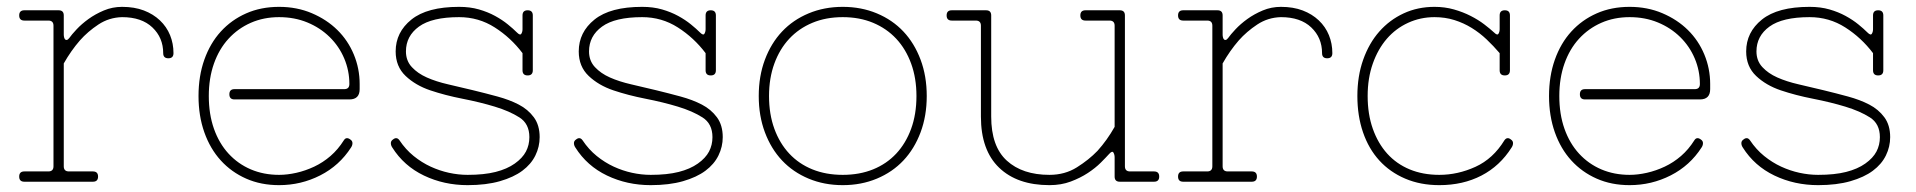

<svg xmlns="http://www.w3.org/2000/svg" viewBox="-20 -530 5587 560"><path d="M166 -45Q166 -30 181 -30H251Q266 -30 266 -15Q266 0 251 0H51Q36 0 36 -15Q36 -30 51 -30H121Q136 -30 136 -45V-455Q136 -470 121 -470H51Q36 -470 36 -485Q36 -500 51 -500H151Q166 -500 166 -485V-429Q166 -425 167 -421Q168 -417 170 -415Q172 -413 175 -413.5Q178 -414 182 -419Q189 -429 203.5 -444.5Q218 -460 238 -474.5Q258 -489 283 -499.5Q308 -510 336 -510Q372 -510 399.5 -499.5Q427 -489 446.5 -470.5Q466 -452 476 -427.5Q486 -403 486 -375Q486 -360 471 -360Q456 -360 456 -375Q456 -420 424.5 -450Q393 -480 336 -480Q298 -479 267 -458.5Q236 -438 213 -412Q187 -382 166 -345Z M794 10Q741 10 698 -9Q655 -28 624 -62Q593 -96 576 -144Q559 -192 559 -250Q559 -308 576 -356Q593 -404 624 -438Q655 -472 698 -491Q741 -510 794 -510Q846 -510 889.5 -491.5Q933 -473 964 -442.5Q995 -412 1012 -371Q1029 -330 1029 -285V-270Q1029 -240 999 -240H664Q649 -240 649 -255Q649 -270 664 -270H984Q999 -270 999 -285Q999 -324 984 -359.5Q969 -395 941.5 -422Q914 -449 876.5 -464.5Q839 -480 794 -480Q749 -480 711.5 -463.5Q674 -447 646.5 -417Q619 -387 604 -344.5Q589 -302 589 -250Q589 -197 604 -154.5Q619 -112 646.5 -82Q674 -52 711.5 -36Q749 -20 794 -20Q818 -20 844.5 -26Q871 -32 896.5 -44Q922 -56 944 -75Q966 -94 983 -121Q990 -132 1002 -123Q1008 -119 1008 -112.5Q1008 -106 1004 -100Q970 -47 914 -18.5Q858 10 794 10Z M1344 -20Q1392 -20 1425.5 -28.5Q1459 -37 1481.5 -53Q1504 -69 1514 -88Q1524 -107 1524 -130Q1524 -169 1495 -187.5Q1466 -206 1423 -219Q1380 -232 1329 -242Q1278 -252 1235 -266.5Q1192 -281 1163 -308.5Q1134 -336 1134 -380Q1134 -436 1180 -473Q1226 -510 1319 -510Q1351 -510 1377 -502.5Q1403 -495 1424 -483.5Q1445 -472 1461 -459Q1477 -446 1488 -435Q1497 -426 1500.5 -431.5Q1504 -437 1504 -445V-485Q1504 -500 1519 -500Q1534 -500 1534 -485V-325Q1534 -310 1519 -310Q1504 -310 1504 -325V-375Q1470 -420 1423 -450Q1376 -480 1319 -480Q1240 -480 1202 -452.5Q1164 -425 1164 -380Q1164 -353 1181 -334.5Q1198 -316 1225 -304Q1252 -292 1287 -284Q1322 -276 1359 -267Q1396 -258 1431 -248.5Q1466 -239 1493 -225Q1520 -211 1537 -188Q1554 -165 1554 -130Q1554 -102 1541.5 -76.5Q1529 -51 1503.5 -32Q1478 -13 1438 -1.5Q1398 10 1344 10Q1275 10 1216.5 -18Q1158 -46 1124 -100Q1120 -106 1120 -112.5Q1120 -119 1126 -123Q1137 -132 1145 -121Q1163 -94 1186.5 -75Q1210 -56 1236 -44Q1262 -32 1289.5 -26Q1317 -20 1344 -20Z M1878 -20Q1926 -20 1959.5 -28.5Q1993 -37 2015.5 -53Q2038 -69 2048 -88Q2058 -107 2058 -130Q2058 -169 2029 -187.5Q2000 -206 1957 -219Q1914 -232 1863 -242Q1812 -252 1769 -266.5Q1726 -281 1697 -308.5Q1668 -336 1668 -380Q1668 -436 1714 -473Q1760 -510 1853 -510Q1885 -510 1911 -502.5Q1937 -495 1958 -483.5Q1979 -472 1995 -459Q2011 -446 2022 -435Q2031 -426 2034.5 -431.5Q2038 -437 2038 -445V-485Q2038 -500 2053 -500Q2068 -500 2068 -485V-325Q2068 -310 2053 -310Q2038 -310 2038 -325V-375Q2004 -420 1957 -450Q1910 -480 1853 -480Q1774 -480 1736 -452.5Q1698 -425 1698 -380Q1698 -353 1715 -334.5Q1732 -316 1759 -304Q1786 -292 1821 -284Q1856 -276 1893 -267Q1930 -258 1965 -248.5Q2000 -239 2027 -225Q2054 -211 2071 -188Q2088 -165 2088 -130Q2088 -102 2075.5 -76.5Q2063 -51 2037.5 -32Q2012 -13 1972 -1.5Q1932 10 1878 10Q1809 10 1750.5 -18Q1692 -46 1658 -100Q1654 -106 1654 -112.5Q1654 -119 1660 -123Q1671 -132 1679 -121Q1697 -94 1720.5 -75Q1744 -56 1770 -44Q1796 -32 1823.5 -26Q1851 -20 1878 -20Z M2438 10Q2384 10 2338.5 -9Q2293 -28 2261 -62Q2229 -96 2211 -144Q2193 -192 2193 -250Q2193 -308 2211 -356Q2229 -404 2261 -438Q2293 -472 2338.5 -491Q2384 -510 2438 -510Q2492 -510 2537.5 -491Q2583 -472 2615 -438Q2647 -404 2665 -356Q2683 -308 2683 -250Q2683 -192 2665 -144Q2647 -96 2615 -62Q2583 -28 2537.5 -9Q2492 10 2438 10ZM2438 -20Q2487 -20 2526.5 -36Q2566 -52 2594 -82Q2622 -112 2637.5 -154.5Q2653 -197 2653 -250Q2653 -302 2637.5 -344.5Q2622 -387 2594 -417Q2566 -447 2526.5 -463.5Q2487 -480 2438 -480Q2389 -480 2349.5 -463.5Q2310 -447 2282 -417Q2254 -387 2238.5 -344.5Q2223 -302 2223 -250Q2223 -197 2238.5 -154.5Q2254 -112 2282 -82Q2310 -52 2349.5 -36Q2389 -20 2438 -20Z M3231 -71Q3231 -79 3227.5 -85Q3224 -91 3215 -81Q3206 -71 3190.5 -55.5Q3175 -40 3153 -25.5Q3131 -11 3103 -0.5Q3075 10 3041 10Q2947 10 2894 -41Q2841 -92 2841 -190V-455Q2841 -470 2826 -470H2756Q2741 -470 2741 -485Q2741 -500 2756 -500H2856Q2871 -500 2871 -485V-190Q2871 -103 2916.5 -61.5Q2962 -20 3041 -20Q3086 -20 3121 -42Q3156 -64 3181 -90Q3209 -121 3231 -160V-455Q3231 -470 3216 -470H3146Q3131 -470 3131 -485Q3131 -500 3146 -500H3246Q3261 -500 3261 -485V-45Q3261 -30 3276 -30H3346Q3361 -30 3361 -15Q3361 0 3346 0H3246Q3231 0 3231 -15Z M3546 -45Q3546 -30 3561 -30H3631Q3646 -30 3646 -15Q3646 0 3631 0H3431Q3416 0 3416 -15Q3416 -30 3431 -30H3501Q3516 -30 3516 -45V-455Q3516 -470 3501 -470H3431Q3416 -470 3416 -485Q3416 -500 3431 -500H3531Q3546 -500 3546 -485V-429Q3546 -425 3547 -421Q3548 -417 3550 -415Q3552 -413 3555 -413.5Q3558 -414 3562 -419Q3569 -429 3583.5 -444.5Q3598 -460 3618 -474.5Q3638 -489 3663 -499.5Q3688 -510 3716 -510Q3752 -510 3779.5 -499.5Q3807 -489 3826.5 -470.5Q3846 -452 3856 -427.5Q3866 -403 3866 -375Q3866 -360 3851 -360Q3836 -360 3836 -375Q3836 -420 3804.5 -450Q3773 -480 3716 -480Q3678 -479 3647 -458.5Q3616 -438 3593 -412Q3567 -382 3546 -345Z M4178 10Q4123 10 4078.5 -9Q4034 -28 4003 -62Q3972 -96 3955.5 -144Q3939 -192 3939 -250Q3939 -308 3956 -356Q3973 -404 4003 -438Q4033 -472 4074 -491Q4115 -510 4164 -510Q4194 -510 4220.5 -502.5Q4247 -495 4269.5 -483.5Q4292 -472 4309 -459Q4326 -446 4338 -435Q4347 -426 4350.5 -431.5Q4354 -437 4354 -445V-485Q4354 -500 4369 -500Q4384 -500 4384 -485V-325Q4384 -310 4369 -310Q4354 -310 4354 -325V-375Q4336 -396 4316 -415Q4296 -434 4272.5 -448.5Q4249 -463 4222 -471.5Q4195 -480 4164 -480Q4123 -480 4087 -463.5Q4051 -447 4025 -417Q3999 -387 3984 -344.5Q3969 -302 3969 -250Q3969 -197 3984 -154.5Q3999 -112 4026 -82Q4053 -52 4091.5 -36Q4130 -20 4178 -20Q4232 -20 4283.5 -43.5Q4335 -67 4368 -121Q4376 -132 4387 -123Q4393 -119 4393 -112.5Q4393 -106 4389 -100Q4355 -46 4301 -18Q4247 10 4178 10Z M4733 10Q4680 10 4637 -9Q4594 -28 4563 -62Q4532 -96 4515 -144Q4498 -192 4498 -250Q4498 -308 4515 -356Q4532 -404 4563 -438Q4594 -472 4637 -491Q4680 -510 4733 -510Q4785 -510 4828.5 -491.5Q4872 -473 4903 -442.5Q4934 -412 4951 -371Q4968 -330 4968 -285V-270Q4968 -240 4938 -240H4603Q4588 -240 4588 -255Q4588 -270 4603 -270H4923Q4938 -270 4938 -285Q4938 -324 4923 -359.5Q4908 -395 4880.5 -422Q4853 -449 4815.5 -464.5Q4778 -480 4733 -480Q4688 -480 4650.5 -463.5Q4613 -447 4585.5 -417Q4558 -387 4543 -344.5Q4528 -302 4528 -250Q4528 -197 4543 -154.5Q4558 -112 4585.5 -82Q4613 -52 4650.5 -36Q4688 -20 4733 -20Q4757 -20 4783.5 -26Q4810 -32 4835.5 -44Q4861 -56 4883 -75Q4905 -94 4922 -121Q4929 -132 4941 -123Q4947 -119 4947 -112.5Q4947 -106 4943 -100Q4909 -47 4853 -18.5Q4797 10 4733 10Z M5283 -20Q5331 -20 5364.5 -28.5Q5398 -37 5420.5 -53Q5443 -69 5453 -88Q5463 -107 5463 -130Q5463 -169 5434 -187.5Q5405 -206 5362 -219Q5319 -232 5268 -242Q5217 -252 5174 -266.5Q5131 -281 5102 -308.5Q5073 -336 5073 -380Q5073 -436 5119 -473Q5165 -510 5258 -510Q5290 -510 5316 -502.5Q5342 -495 5363 -483.5Q5384 -472 5400 -459Q5416 -446 5427 -435Q5436 -426 5439.5 -431.5Q5443 -437 5443 -445V-485Q5443 -500 5458 -500Q5473 -500 5473 -485V-325Q5473 -310 5458 -310Q5443 -310 5443 -325V-375Q5409 -420 5362 -450Q5315 -480 5258 -480Q5179 -480 5141 -452.5Q5103 -425 5103 -380Q5103 -353 5120 -334.5Q5137 -316 5164 -304Q5191 -292 5226 -284Q5261 -276 5298 -267Q5335 -258 5370 -248.5Q5405 -239 5432 -225Q5459 -211 5476 -188Q5493 -165 5493 -130Q5493 -102 5480.5 -76.5Q5468 -51 5442.5 -32Q5417 -13 5377 -1.5Q5337 10 5283 10Q5214 10 5155.5 -18Q5097 -46 5063 -100Q5059 -106 5059 -112.5Q5059 -119 5065 -123Q5076 -132 5084 -121Q5102 -94 5125.5 -75Q5149 -56 5175 -44Q5201 -32 5228.5 -26Q5256 -20 5283 -20Z"/></svg>

Font: Nixie One
Style: Regular
Weight: 400
Designer: Jovanny Lemonad
Foundry: Jovanny Lemonad
Version: Version 1.000 2011 initial release